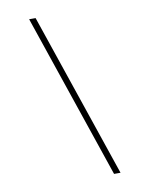

<svg xmlns="http://www.w3.org/2000/svg" viewBox="-106 -924 912 1170"><g transform="rotate(-10 350.0 -339.0)"><path d="M157 -848H197L543 170H503Z"/></g></svg>

Font: Martian Mono Thin
Style: Regular
Weight: 100
Monospace: yes
Designer: Roman Shamin
Foundry: Evil Martians
Version: Version 1.000; ttfautohint (v1.8.4.7-5d5b)